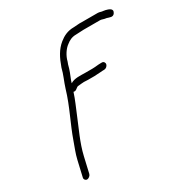

<svg xmlns="http://www.w3.org/2000/svg" viewBox="-156 -793 895 926"><g transform="rotate(-30 291.5 -330.0)"><path d="M89 -13 109.1 -100C124.4 -166.3 155 -227.9 178.6 -286.5C192.9 -321.8 209.1 -356.4 221 -394C227.2 -392 233.1 -393.3 238.9 -398L248.5 -405C250.8 -406.3 252.3 -407 253 -407L273.4 -409C278.9 -409.7 283.7 -410 287.7 -410C293.5 -409.3 301.1 -409 310.4 -409H346.4C356.9 -409 370.5 -411 380.9 -411C385.7 -411.7 390.5 -412 395.1 -412H402.1C411.6 -412 421.9 -419.8 424.2 -429.5C426.4 -439.1 419.9 -448 410.4 -448H403.4C387 -448 371 -445 354.7 -445H318.7C288.3 -445 258.1 -448.9 234.2 -434C235.8 -438 237.1 -442.3 238.2 -447C247.8 -470.2 258.7 -496.8 264.3 -521L269.5 -535C276 -563.1 295.7 -592.6 314.9 -606C329.7 -618.1 346.5 -627 369.8 -627C381.8 -627 401.2 -629 412.2 -629H504.2C513.3 -629 519.2 -625 526.1 -624L537.6 -622C550.3 -618.6 568.1 -608 578.9 -625.5C592.7 -647.9 564.6 -654.6 551.9 -658L540.4 -660C530.9 -660 522.9 -665 512.5 -665H421.5C410.5 -666.3 390.9 -663 378.1 -663C343.2 -663 318.1 -650 295.9 -632C263.7 -605.8 245.6 -570.8 229 -524C221.2 -490.3 205.8 -460 195.4 -426C170.1 -339.9 131.2 -270.9 102.6 -189C92.4 -159.7 80.6 -132.6 73.1 -100L53 -13C50.9 -3.8 57.6 5 66.8 5C76.1 5 86.9 -3.8 89 -13Z"/></g></svg>

Font: HoneyBee
Style: LitIt
Weight: 300
Foundry: Cannot Into Space Fonts
Version: Version 0.89